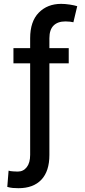

<svg xmlns="http://www.w3.org/2000/svg" viewBox="-20 -780 442 1004"><path d="M339.4 -528.3V-448.7H238.3V30.3Q238.3 115.2 196.3 159.7Q154.3 204.1 76.7 204.1Q61 204.1 47.1 202.9Q33.2 201.7 18.1 197.3L24.9 112.3Q32.7 115.2 49.6 116.2Q66.4 117.2 72.8 117.2Q102.1 117.2 119.9 94.2Q137.7 71.3 137.7 30.3V-448.7H50.3V-528.3H137.7V-580.1Q137.7 -668 182.9 -713.9Q228 -759.8 299.8 -759.8Q320.3 -759.8 344.7 -756.1Q369.1 -752.4 383.8 -747.6L363.8 -663.6Q356 -665.5 345.9 -666.7Q335.9 -668 322.3 -668Q281.7 -668 260 -646.2Q238.3 -624.5 238.3 -580.1V-528.3Z"/></svg>

Font: Inter Cardless
Style: Regular
Weight: 400
Designer: Rasmus Andersson
Foundry: rsms
Version: Version 4.001;git-9221beed3